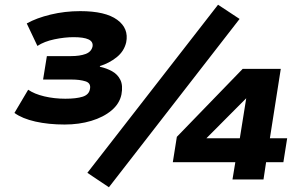

<svg xmlns="http://www.w3.org/2000/svg" viewBox="-20 -758 1275 811"><path d="M253 -232Q185 -232 129.5 -244.5Q74 -257 41 -281L99 -379Q125 -361 167 -351Q209 -341 256 -341Q302 -341 329 -349.5Q356 -358 360 -382Q365 -407 341 -414.5Q317 -422 283 -422H162L178 -521H280Q317 -521 341.5 -530Q366 -539 371 -562Q374 -582 354 -591.5Q334 -601 291 -601Q253 -601 210 -592Q167 -583 138 -564L93 -659Q134 -682 194 -696.5Q254 -711 319 -711Q425 -711 475 -674.5Q525 -638 513 -579Q504 -541 472.5 -516Q441 -491 402 -479V-476Q430 -470 453.5 -457Q477 -444 488.5 -420.5Q500 -397 493 -359Q485 -320 451 -291.5Q417 -263 365.5 -247.5Q314 -232 253 -232ZM440 33 349 -28 901 -738 992 -678ZM962 0 974 -73H710L727 -180L1005 -467H1166L1120 -174H1193L1177 -73H1104L1093 0ZM993 -174 1022 -355H1032L819 -141L820 -174Z"/></svg>

Font: Nunito Sans 7pt SemiExpanded Black
Style: Italic
Weight: 900
Width: 6
Italic angle: -9°
Designer: Vernon Adams
Foundry: Vernon Adams
Version: Version 3.101;gftools[0.9.27]